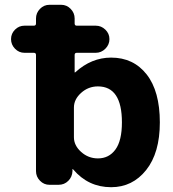

<svg xmlns="http://www.w3.org/2000/svg" viewBox="-20 -770 722 800"><path d="M388 -410Q348 -410 318 -383Q288 -356 288 -322V-198Q288 -164 318 -137Q348 -110 388 -110Q434 -110 461 -147Q488 -184 488 -260Q488 -410 388 -410ZM82 -550Q59 -550 42.5 -567Q26 -584 26 -607Q26 -630 42.5 -646.5Q59 -663 82 -663H121Q130 -663 130 -672V-693Q130 -716 146.5 -733Q163 -750 186 -750H235Q258 -750 274.5 -733Q291 -716 291 -693V-672Q291 -663 300 -663H379Q402 -663 419 -646.5Q436 -630 436 -607Q436 -584 419 -567Q402 -550 379 -550H300Q291 -550 291 -541V-469Q291 -468 292 -468Q293 -468 294 -469Q361 -530 443 -530Q536 -530 591 -460Q646 -390 646 -260Q646 -133 589 -61.5Q532 10 443 10Q348 10 285 -64L283 -66Q282 -66 282 -65V-57Q281 -33 264.5 -16.5Q248 0 224 0H186Q163 0 146.5 -17Q130 -34 130 -57V-541Q130 -550 121 -550Z"/></svg>

Font: Rounded Mplus 1c ExtraBold
Style: Regular
Weight: 800
Version: Version 1.059.20150529